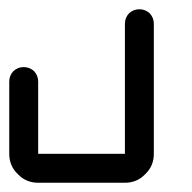

<svg xmlns="http://www.w3.org/2000/svg" viewBox="-395 -395 415 415"><path d="M-312.5 0Q-338.9 0 -356.4 -18.6Q-375 -36.1 -375 -62.5Q-375 -114.3 -375 -218.8Q-375 -231.4 -366.2 -241.2Q-356.4 -250 -343.8 -250Q-331.1 -250 -321.3 -241.2Q-312.5 -231.4 -312.5 -218.8Q-312.5 -167 -312.5 -62.5Q-265.6 -62.5 -125 -62.5Q-125 -132.8 -125 -343.8Q-125 -356.4 -116.2 -366.2Q-106.4 -375 -93.8 -375Q-81.1 -375 -71.3 -366.2Q-62.5 -356.4 -62.5 -343.8Q-62.5 -250 -62.5 -62.5Q-62.5 -36.1 -81.1 -18.6Q-98.6 0 -125 0Q-187.5 0 -312.5 0Z"/></svg>

Font: conwrite
Style: Regular
Weight: 400
Designer: Willllllliam
Version: 1.0